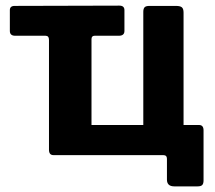

<svg xmlns="http://www.w3.org/2000/svg" viewBox="-20 -551 763 682"><path d="M599 111Q573 111 573 87V13Q573 0 560 0H170Q154 0 154 -19V-409Q154 -424 142 -424H34Q15 -424 15 -441V-515Q15 -530 32 -530L404 -531Q422 -531 422 -515V-441Q422 -424 402 -424H316Q305 -424 305 -412V-107H489V-509Q489 -520 493.5 -525Q498 -530 511 -530H605Q620 -530 626 -525Q632 -520 632 -506V-107H687Q703 -107 703 -88V90Q703 101 698.5 106Q694 111 682 111Z"/></svg>

Font: Libre Franklin
Style: Bold
Weight: 700
Designer: Pablo Impallari, Rodrigo Fuenzalida, Nhung Nguyen
Foundry: Impallari Type
Version: Version 3.000